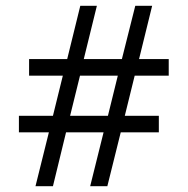

<svg xmlns="http://www.w3.org/2000/svg" viewBox="-20 -640 645 660"><path d="M349 0H290L336 -185H207L162 0H102L148 -185H45V-242H162L196 -380H80V-437H211L256 -620H313L268 -437H399L445 -620H503L458 -437H560V-380H443L409 -242H526V-185H395ZM221 -242H351L385 -380H255Z"/></svg>

Font: Tiro Devanagari Marathi
Style: Regular
Weight: 400
Designer: Devanagari: John Hudson & Fiona Ross. Latin: John Hudson.
Foundry: Tiro Typeworks Ltd.
Version: Version 1.52